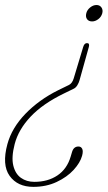

<svg xmlns="http://www.w3.org/2000/svg" viewBox="-21 -594 429 766"><path d="M296.5 -274.5Q293.5 -263.5 287.5 -253.8Q281.5 -244 273 -240L234 -221Q149.5 -180 101 -128.5Q52.5 -77 37.5 -19Q24 33 32 66.2Q40 99.5 62.5 115.5Q85 131.5 116 131.5Q170 131.5 208.2 105.8Q246.5 80 261 30.5L266.5 12Q273 -9.5 292 -9.5Q302.5 -9.5 307 -0.2Q311.5 9 306.5 27.5Q299 55 272.8 83.8Q246.5 112.5 205 132Q163.5 151.5 112 151.5Q49 151.5 17.5 107.8Q-14 64 8.5 -19Q26 -83.5 80.2 -139.8Q134.5 -196 211 -234L254 -255Q267 -261.5 273 -281L311 -407Q315.5 -422 326 -422Q337.5 -422 333.5 -407ZM364 -574Q377 -574 383.8 -564.2Q390.5 -554.5 387 -541Q383 -526.5 371 -517.5Q359 -508.5 346.5 -508.5Q332.5 -508.5 326 -518Q319.5 -527.5 323.5 -542Q327 -555 339 -564.5Q351 -574 364 -574Z"/></svg>

Font: Fraunces 144pt S100 Thin
Style: Italic
Weight: 100
Italic angle: -16°
Version: Version 1.000; ttfautohint (v1.8.3)